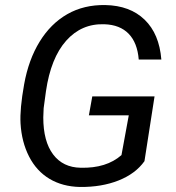

<svg xmlns="http://www.w3.org/2000/svg" viewBox="-20 -741 706 771"><path d="M560.1 -93.8Q524.4 -43.5 456.3 -16.4Q388.2 10.7 300.8 9.8Q231 8.3 178.7 -22.9Q126.5 -54.2 96.7 -112.5Q66.9 -170.9 62.5 -245.1Q59.1 -303.2 76.9 -402.3Q94.7 -501.5 139.2 -573.7Q183.6 -646 250.2 -684.1Q316.9 -722.2 402.8 -720.7Q502 -718.8 560.8 -661.9Q619.6 -605 627.9 -502H537.1Q531.7 -569.3 496.6 -605.5Q461.4 -641.6 399.4 -643.6Q307.6 -647 245.8 -577.6Q184.1 -508.3 164.6 -375L155.3 -306.6L153.8 -269.5Q153.8 -173.3 193.4 -120.8Q232.9 -68.4 304.2 -67.4Q407.2 -64.9 467.8 -118.2L497.1 -277.8H336.9L350.6 -354H600.6Z"/></svg>

Font: RobotoDraft
Style: Italic
Weight: 400
Italic angle: -12°
Version: Version 2.001101; 2014